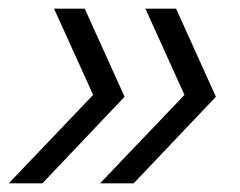

<svg xmlns="http://www.w3.org/2000/svg" viewBox="-35 -469 547 438"><path d="M-15 -50.8 177.5 -252.5 88.3 -449.2H158.3L249.2 -248.3L61.7 -50.8ZM193.3 -50.8 385.8 -252.5 296.7 -449.2H366.7L457.5 -248.3L270 -50.8Z"/></svg>

Font: Funnel Sans Light Light
Style: Italic
Weight: 300
Italic angle: -14.036°
Version: Version 1.000